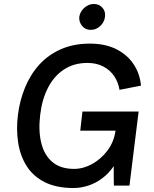

<svg xmlns="http://www.w3.org/2000/svg" viewBox="-20 -932 775 964"><path d="M349 12Q262 12 203.5 -18Q145 -48 113 -99.5Q81 -151 71 -217Q61 -283 70 -355Q79 -427 105.5 -492Q132 -557 176.5 -606.5Q221 -656 285 -684.5Q349 -713 431 -713Q507 -713 562 -686Q617 -659 649.5 -611.5Q682 -564 688 -502L580 -481Q574 -519 553.5 -549.5Q533 -580 499 -598Q465 -616 419 -616Q351 -616 301 -583Q251 -550 221 -491.5Q191 -433 182 -357Q172 -277 187 -215Q202 -153 243 -118.5Q284 -84 352 -84Q398 -84 442.5 -108.5Q487 -133 519.5 -176Q552 -219 560 -276H383L394 -372H676L630 0H552Q552 0 551.5 -14.5Q551 -29 551 -49Q551 -69 551 -83.5Q551 -98 551 -98Q527 -62 493.5 -37Q460 -12 423 0Q386 12 349 12ZM435 -782Q409 -782 392.5 -801.5Q376 -821 378 -847Q382 -874 403.5 -893Q425 -912 451 -912Q478 -912 494.5 -893Q511 -874 507 -847Q504 -821 483.5 -801.5Q463 -782 435 -782Z"/></svg>

Font: Inclusive Sans Medium
Style: Italic
Weight: 500
Italic angle: -7°
Designer: Olivia King
Foundry: Olivia King
Version: Version 2.004